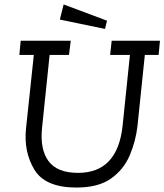

<svg xmlns="http://www.w3.org/2000/svg" viewBox="-20 -833 739 863"><path d="M452 -703 249 -745 266 -813 461 -740ZM482 -650H699L693 -586H631L598 -267Q590 -198 563 -134.5Q536 -71 479 -30.5Q422 10 324 10Q183 10 134.5 -70.5Q86 -151 97 -256L132 -586H67L73 -650H298L290 -586H203L169 -258Q159 -162 198 -109Q237 -56 331 -56Q508 -56 531 -267L564 -586H475Z"/></svg>

Font: Zilla Slab Regular
Style: Italic
Weight: 400
Italic angle: -6°
Designer: Typotheque.com
Foundry: Typotheque type foundry
Version: Version 1.1; 2017; ttfautohint (v1.6)